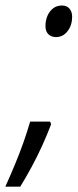

<svg xmlns="http://www.w3.org/2000/svg" viewBox="-69 -559 288 710"><path d="M-49.3 131.3Q-31.2 91.3 -14.2 50.3Q2.9 9.3 17.3 -31.2Q31.7 -71.8 42.5 -109.4H116.2L120.1 -99.6Q105.5 -61 87.4 -21.2Q69.3 18.6 48.6 57.1Q27.8 95.7 5.9 131.3ZM138.2 -421.9Q120.6 -421.9 109.9 -432.4Q99.1 -442.9 99.1 -462.4Q99.1 -482.4 106.2 -499.8Q113.3 -517.1 127 -527.8Q140.6 -538.6 160.2 -538.6Q178.2 -538.6 188 -526.9Q197.8 -515.1 197.8 -497.1Q197.8 -465.8 180.9 -443.8Q164.1 -421.9 138.2 -421.9Z"/></svg>

Font: Open Sans Condensed
Style: Italic
Weight: 400
Width: 3
Italic angle: -12°
Designer: Monotype Design Team
Foundry: Monotype Imaging Inc.
Version: Version 3.000